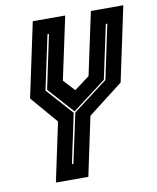

<svg xmlns="http://www.w3.org/2000/svg" viewBox="-80 -762 674 825"><g transform="rotate(-10 257.0 -350.0)"><path d="M97 0 151.5 -257 50.5 -375 119.5 -700H261L202.5 -426L248 -376.5L314.5 -426L373 -700H514.5L445.5 -375L293 -257L238.5 0ZM178.5 -66H185L231.5 -282L383 -397L433 -634H426.5L376.5 -399L230 -288H228.5L129 -399L178.5 -634H172L121.5 -397L224.5 -282Z"/></g></svg>

Font: Tourney Condensed ExtraBold
Style: Italic
Weight: 800
Width: 3
Italic angle: -12°
Designer: Tyler Finck
Foundry: Etcetera Type Co
Version: Version 1.010; ttfautohint (v1.8.3)